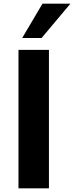

<svg xmlns="http://www.w3.org/2000/svg" viewBox="-20 -1020 401 1040"><path d="M100.1 -814 210 -1000H361.3L205.1 -814ZM80.1 0V-750H245.1V0Z"/></svg>

Font: Now Alt
Style: Bold
Weight: 700
Designer: Alfredo Marco Pradil
Foundry: Alfredo Marco Pradil
Version: Version 1.002;PS 001.002;hotconv 1.0.88;makeotf.lib2.5.64775